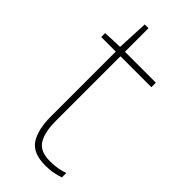

<svg xmlns="http://www.w3.org/2000/svg" viewBox="-218 -702 755 755"><g transform="rotate(45 159.5 -324.5)"><path d="M212 -15Q237 -15 256 -18.5Q275 -22 291 -28V-3Q275 2 256.5 6Q238 10 212 10Q142 10 116.5 -30Q91 -70 91 -140V-503H10V-525L90 -528L96 -659H117V-528H289V-503H117V-143Q117 -82 137 -48.5Q157 -15 212 -15Z"/></g></svg>

Font: Noto Sans Oriya Thin
Style: Regular
Weight: 100
Designer: Amélie Bonet and Sol Matas
Foundry: Google LLC
Version: Version 2.006; ttfautohint (v1.8.4.7-5d5b)